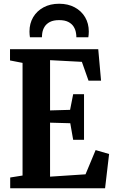

<svg xmlns="http://www.w3.org/2000/svg" viewBox="-20 -1006 616 1026"><path d="M100.5 -68V-670L33.5 -683V-743H505L520 -575H453L417.5 -675.5L247.5 -684.5V-416L354.5 -419L371 -502.5H429V-259H371L355.5 -347.5L247.5 -350.5V-62L437 -74.5L491 -204L563 -183L541.5 0H34.5V-57.5ZM296 -986Q343.5 -986 379.2 -966.8Q415 -947.5 434.8 -914Q454.5 -880.5 454.5 -837.5Q454.5 -828.5 453.8 -821.2Q453 -814 452 -807H388Q388 -811 387.8 -816.2Q387.5 -821.5 386.5 -827Q384 -846.5 374 -862.8Q364 -879 345 -888.8Q326 -898.5 296 -898.5Q266 -898.5 247 -888.8Q228 -879 218 -862.8Q208 -846.5 205.5 -827Q205 -821.5 204.5 -816.2Q204 -811 204 -807H140Q139 -814 138.2 -821.2Q137.5 -828.5 137.5 -837.5Q137.5 -880.5 157.2 -914Q177 -947.5 212.8 -966.8Q248.5 -986 296 -986Z"/></svg>

Font: Merriweather 24pt SemiCondensed
Style: Bold
Weight: 700
Width: 4
Designer: Eben Sorkin
Foundry: Eben Sorkin
Version: Version 2.100